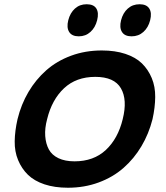

<svg xmlns="http://www.w3.org/2000/svg" viewBox="-20 -879 788 909"><path d="M561 -314.9Q584 -406.7 552.5 -460.9Q521 -515.1 431.2 -515.1Q340.8 -515.1 283.2 -461.2Q225.6 -407.2 203.1 -314.9Q191.4 -271.5 194.1 -234.9Q196.8 -198.2 211.2 -171.6Q225.6 -145 256.6 -130.1Q287.6 -115.2 333 -115.2Q423.3 -115.2 481 -168.9Q538.6 -222.7 561 -314.9ZM702.1 -314.9Q684.6 -245.6 649.7 -186.8Q614.7 -127.9 564.7 -84Q514.6 -40 447 -15.1Q379.4 9.8 301.8 9.8Q238.8 9.8 190.4 -6.3Q142.1 -22.5 112.3 -51.5Q82.5 -80.6 65.7 -121.1Q48.8 -161.6 49.6 -210.4Q50.3 -259.3 63 -314.9Q80.1 -384.8 114.7 -443.6Q149.4 -502.4 199.2 -546.4Q249 -590.3 316.4 -615.2Q383.8 -640.1 461.9 -640.1Q524.9 -640.1 573.5 -624Q622.1 -607.9 651.9 -578.9Q681.6 -549.8 698.5 -509.3Q715.3 -468.8 714.8 -419.7Q714.4 -370.6 702.1 -314.9ZM353 -707Q320.3 -707 307.4 -727.8Q294.4 -748.5 303.2 -783.2Q312 -817.9 334.7 -838.4Q357.4 -858.9 390.1 -858.9Q423.8 -858.9 436.3 -838.4Q448.7 -817.9 439.9 -783.2Q431.2 -748.5 408.2 -727.8Q385.3 -707 353 -707ZM641.1 -858.9Q673.8 -858.9 686.8 -838.4Q699.7 -817.9 690.9 -783.2Q682.1 -748.5 658.9 -727.8Q635.7 -707 603 -707Q570.3 -707 557.4 -727.8Q544.4 -748.5 553.2 -783.2Q562 -817.9 585 -838.4Q607.9 -858.9 641.1 -858.9Z"/></svg>

Font: Sinkin Sans 600 SemiBold Italic
Style: Regular
Weight: 600
Italic angle: -112°
Designer: Keith Bates
Foundry: K-Type
Version: Sinkin Sans (version 1.0)  by Keith Bates   •   © 2014   www